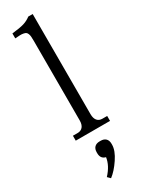

<svg xmlns="http://www.w3.org/2000/svg" viewBox="-272 -797 842 1121"><g transform="rotate(-30 149.0 -236.5)"><path d="M189 -90.8Q189 -63 201.2 -48.1Q213.4 -33.2 235.8 -33.2H268.1V0H37.1V-33.2H68.8Q91.3 -33.2 103.8 -48.1Q116.2 -63 116.2 -90.8V-627.9Q116.2 -646 115.2 -656.7Q114.3 -667.5 110.6 -676Q106.9 -684.6 101.8 -688.2Q96.7 -691.9 85.7 -694.1Q74.7 -696.3 62.7 -695.8Q50.8 -695.3 29.8 -693.8V-727.1Q84 -732.9 110.6 -741Q137.2 -749 159.2 -766.1H189ZM87.9 274.9Q134.8 224.6 142.1 171.9Q108.9 164.1 108.9 126V120.1Q108.9 97.7 121.1 85.4Q133.3 73.2 155.8 73.2H162.1Q184.6 73.2 196.8 85.4Q209 97.7 209 120.1V126Q209 165.5 175 216.1Q141.1 266.6 106 293Z"/></g></svg>

Font: LT Superior Serif
Style: Regular
Weight: 400
Designer: Daniel Lyons
Foundry: LyonsType
Version: Version 2.120;FEAKit 1.0